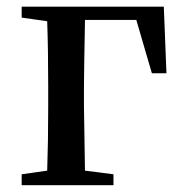

<svg xmlns="http://www.w3.org/2000/svg" viewBox="-20 -546 535 566"><path d="M381.8 -487.3H230.5Q227.5 -320.3 227.5 -290V-232.4Q227.5 -210 230.5 -43L314.5 -32.2V0H43.9V-32.2L119.1 -43Q122.1 -127 122.1 -232.4V-290Q122.1 -400.4 119.1 -483.4L43.9 -494.1V-526.4H462.9L470.7 -330.1H427.7Z"/></svg>

Font: GenYoMin TW TTF SemiBold
Style: Regular
Weight: 600
Version: Version 1.300